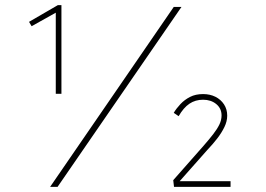

<svg xmlns="http://www.w3.org/2000/svg" viewBox="-20 -727 1035 747"><path d="M197 -362V-681H203L103 -625L93 -642L205 -707H219V-362H208Q207 -362 204 -362Q201 -362 197 -362ZM175 0 656 -700H686L204 0ZM657 0 654 -26 773 -161Q794 -185 809.5 -205Q825 -225 833.5 -242.5Q842 -260 842 -278Q842 -305 821.5 -322Q801 -339 770 -339Q740 -339 717 -323.5Q694 -308 675 -275L656 -288Q666 -305 682 -322Q698 -339 719.5 -350Q741 -361 770 -361Q797 -361 818 -350.5Q839 -340 851.5 -321Q864 -302 864 -277Q864 -255 853 -232.5Q842 -210 825 -188Q808 -166 787 -144L671 -13L672 -22H877V0Z"/></svg>

Font: Lexend Mega Thin
Style: Regular
Weight: 250
Version: Version 1.007